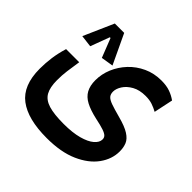

<svg xmlns="http://www.w3.org/2000/svg" viewBox="-156 -578 899 899"><g transform="rotate(45 293.0 -128.5)"><path d="M269 173.8Q144 173.8 80.3 125.7Q16.6 77.6 16.6 -32.7Q16.6 -70.3 21.7 -107.7Q26.9 -145 39.1 -185.1H126Q119.6 -143.6 115.7 -114.5Q111.8 -85.4 111.8 -52.2Q111.8 -4.9 126.7 21.7Q141.6 48.3 178.2 59.6Q214.8 70.8 278.8 70.8Q336.9 70.8 377.2 59.8Q417.5 48.8 438.2 31Q459 13.2 459 -6.8Q459 -18.1 451.7 -25.6Q444.3 -33.2 424.8 -39.8Q405.3 -46.4 368.2 -54.2Q322.3 -64.5 293.7 -79.6Q265.1 -94.7 252 -118.9Q238.8 -143.1 238.8 -179.2Q238.8 -219.7 254.9 -258.3Q271 -296.9 300.5 -328.4Q330.1 -359.9 370.4 -378.4Q410.6 -397 459 -397Q492.7 -397 516.6 -388.4Q540.5 -379.9 560.1 -365.7L540 -270.5Q522.5 -280.3 503.2 -286.9Q483.9 -293.5 457.5 -293.5Q417.5 -293.5 390.1 -278.1Q362.8 -262.7 348.9 -241Q335 -219.2 335 -199.7Q335 -183.1 343.5 -173.1Q352.1 -163.1 374.5 -155Q397 -147 439 -135.7Q488.8 -122.6 513.9 -106.4Q539.1 -90.3 547.4 -70.1Q555.7 -49.8 555.7 -23.9Q555.7 26.9 523.2 72Q490.7 117.2 427 145.5Q363.3 173.8 269 173.8ZM177.7 -431.2 247.1 -284.2 186.5 -274.4 149.4 -369.1H141.6L128.4 -401.4H156.7L109.4 -274.4L49.8 -281.7L115.7 -431.2Z"/></g></svg>

Font: Cascadia Mono
Style: Regular
Weight: 400
Monospace: yes
Designer: Aaron Bell
Foundry: Saja Typeworks
Version: Version 2404.023